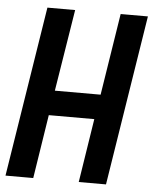

<svg xmlns="http://www.w3.org/2000/svg" viewBox="-51 -743 627 786"><g transform="rotate(5 262.5 -350.0)"><path d="M1 0 112 -700H226L172 -364H360L413 -700H525L414 0H302L343 -262H156L115 0Z"/></g></svg>

Font: Georama SemiCondensed SemiBold
Style: Italic
Weight: 600
Width: 4
Italic angle: -9°
Designer: Jean-Baptiste Levee
Foundry: Production Type
Version: Version 1.000